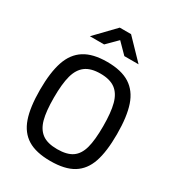

<svg xmlns="http://www.w3.org/2000/svg" viewBox="-216 -1051 1091 1192"><g transform="rotate(30 329.0 -455.5)"><path d="M53 0ZM53 -341Q53 -465 79.5 -543.5Q106 -622 166.5 -660.5Q227 -699 329 -699Q431 -699 491.5 -660.5Q552 -622 578.5 -544Q605 -466 605 -340Q605 -215 579 -139Q553 -63 493 -26Q433 11 329 11Q226 11 166 -26Q106 -63 79.5 -139.5Q53 -216 53 -341ZM506 -340Q506 -439 490 -498.5Q474 -558 435.5 -586.5Q397 -615 329 -615Q261 -615 222.5 -586.5Q184 -558 168 -499Q152 -440 152 -341Q152 -244 167.5 -187Q183 -130 221 -102Q259 -74 329 -74Q399 -74 437 -100.5Q475 -127 490.5 -184Q506 -241 506 -340ZM289 -922H370L504 -783H402L330 -856L257 -783H155Z"/></g></svg>

Font: Cairo SemiBold
Style: Regular
Weight: 600
Designer: Mohamed Gaber, the designers of Titillium
Foundry: Kief Type Foundry
Version: Version 2.009; ttfautohint (v1.5.33-1714) -l 8 -r 50 -G 200 